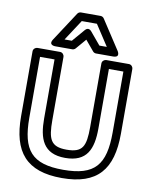

<svg xmlns="http://www.w3.org/2000/svg" viewBox="-104 -1032 910 1148"><g transform="rotate(10 351.0 -457.5)"><path d="M350 -82C482.1 -82 516 -164.4 516 -290V-651H604V-282C604 -83.7 542.4 -10 351 -10C160.8 -10 98 -84 98 -282V-651H186V-292C186 -171.2 215.9 -82 350 -82ZM350 -132C252.8 -132 236 -176.1 236 -292V-676C236 -686.7 226.1 -701 211 -701H73C62.3 -701 48 -691.1 48 -676V-282C48 -65.6 135.6 40 351 40C567.7 40 654 -65.5 654 -282V-676C654 -686.7 644.1 -701 629 -701H491C480.3 -701 466 -691.1 466 -676V-290C466 -171.4 447.6 -132 350 -132ZM435.7 -779 372.2 -855C367.4 -860.8 351.4 -875.5 334 -855.3L268.5 -779H224.2L306.5 -905H398.5L480.8 -779ZM404.8 -738C409.3 -732.6 416.6 -729 424 -729H527C575.3 -729 547.9 -767.7 547.9 -767.7L432.9 -943.7C428.6 -950.3 420.5 -955 412 -955H293C285.1 -955 276.7 -950.8 272.1 -943.7L157.1 -767.7C130.6 -727.2 178 -729 178 -729H280C286.8 -729 294.2 -732.2 299 -737.7L352.7 -800.3Z"/></g></svg>

Font: Fog Sans
Style: Outline
Weight: 700
Foundry: Intel Corporation
Version: Version 1.00